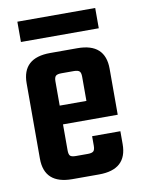

<svg xmlns="http://www.w3.org/2000/svg" viewBox="-75 -683 542 736"><g transform="rotate(-10 196.0 -315.5)"><path d="M147 -491H253Q361 -491 361 -392V-213H148V-112Q148 -96 153.5 -90.5Q159 -85 176 -85H222Q238 -85 244 -90.5Q250 -96 250 -112V-149H360V-99Q360 0 251 0H147Q38 0 38 -99V-392Q38 -491 147 -491ZM148 -286H252V-380Q252 -396 246 -401.5Q240 -407 224 -407H176Q160 -407 154 -401.5Q148 -396 148 -380ZM347 -631V-552H44V-631Z"/></g></svg>

Font: Teko Medium
Style: Regular
Weight: 500
Designer: Manushi Parikh, Jonny Pinhorn
Foundry: Indian Type Foundry
Version: Version 1.106;PS 1.0;hotconv 1.0.78;makeotf.lib2.5.61930; tt